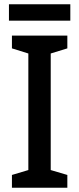

<svg xmlns="http://www.w3.org/2000/svg" viewBox="-20 -881 372 901"><path d="M310 -861H22V-784H310ZM296 0V-60L218 -83V-630L296 -654V-714H36V-654L113 -630V-83L36 -60V0Z"/></svg>

Font: Noto Sans Myanmar SemiCondensed Medium
Style: Regular
Weight: 500
Width: 4
Designer: Monotype Design Team
Foundry: Monotype Imaging Inc.
Version: Version 2.107